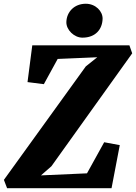

<svg xmlns="http://www.w3.org/2000/svg" viewBox="-56 -984 711 1004"><path d="M-19 0H527.3L570.3 -225.1L488.8 -240.2L398.9 -77.6L158.2 -66.9L212.9 -114.7L635.3 -705.1L620.6 -747.1H112.8L87.9 -554.7L173.3 -543.9L245.6 -675.8L452.6 -684.6L392.6 -636.7L-35.6 -43.5ZM375 -787.1C444.3 -787.1 479 -831.5 480.5 -885.7C481.4 -924.8 444.3 -964.4 392.6 -964.4C332.5 -964.4 292.5 -921.9 291 -868.7C290 -828.1 331.5 -787.1 375 -787.1Z"/></svg>

Font: Merriweather
Style: Heavy Italic
Weight: 900
Italic angle: -7.5°
Designer: Eben Sorkin
Foundry: Eben Sorkin
Version: Version 1.001